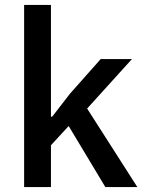

<svg xmlns="http://www.w3.org/2000/svg" viewBox="-20 -760 587 780"><path d="M78 -740H187V-286H192L264 -379L389 -520H516L334 -319L538 0H408L259 -248L187 -170V0H78Z"/></svg>

Font: IBM Plex Thai Medium
Style: Regular
Weight: 500
Designer: Mike Abbink, Paul van der Laan, Pieter van Rosmalen, Ben Mitchell, Mark Frömberg
Foundry: Bold Monday
Version: Version 1.0